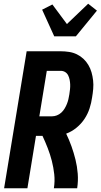

<svg xmlns="http://www.w3.org/2000/svg" viewBox="-20 -1010 540 1030"><path d="M2 0 123 -735H305Q328 -735 350.5 -731.5Q373 -728 392.5 -718.5Q412 -709 427.5 -694.5Q443 -680 454 -661.5Q465 -643 471 -622Q477 -601 479.5 -578.5Q482 -556 480 -533Q478 -510 474 -487Q470 -458 460.5 -428.5Q451 -399 433.5 -372.5Q416 -346 390.5 -325Q365 -304 335 -293Q351 -260 363.5 -225Q376 -190 385 -153.5Q394 -117 397 -78.5Q400 -40 394 0H269Q275 -38 271 -75Q267 -112 258 -147Q249 -182 236 -215.5Q223 -249 208 -281H173L127 0ZM191 -386H259Q272 -386 285 -391Q298 -396 308.5 -405.5Q319 -415 326.5 -427.5Q334 -440 339 -452.5Q344 -465 347 -478Q350 -491 352 -504Q354 -517 355.5 -530.5Q357 -544 356.5 -557Q356 -570 353.5 -582.5Q351 -595 345.5 -606Q340 -617 329.5 -623.5Q319 -630 305 -630H231ZM271 -815 206 -958 261 -986 339 -881 453 -990 500 -953 387 -815Z"/></svg>

Font: Iosevka Curly Extrabold
Style: Italic
Weight: 800
Italic angle: -9°
Monospace: yes
Designer: Belleve Invis
Foundry: Belleve Invis
Version: Version 22.1.2; ttfautohint (v1.8.4)